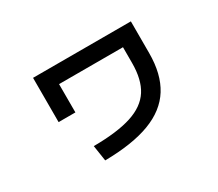

<svg xmlns="http://www.w3.org/2000/svg" viewBox="-107 -777 1151 1016"><g transform="rotate(-30 469.0 -268.5)"><path d="M663.1 -359.4V-455.1H272.5V-282.2H169.9V-552.7H767.6V-359.4Q767.6 -231 716.1 -148.7Q664.6 -66.4 557.4 -25.9Q450.2 14.6 282.2 16.6L267.6 -79.1Q413.6 -80.1 499.5 -108.2Q585.4 -136.2 624.3 -196.8Q663.1 -257.3 663.1 -359.4Z"/></g></svg>

Font: Pretendard SemiBold
Style: Regular
Weight: 600
Designer: Base glyphs from Inter by Rasmus Andersson; Hangeul glyphs from Noto Sans CJK(Source Han Sans) by Jang Soo-young and Kan
Foundry: Kil Hyung-jin
Version: Version 1.309